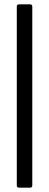

<svg xmlns="http://www.w3.org/2000/svg" viewBox="-20 -780 224 880"><path d="M57 70V-750Q57 -760 67 -760H118Q128 -760 128 -750V70Q128 80 118 80H67Q57 80 57 70Z"/></svg>

Font: Barlow Condensed
Style: Regular
Weight: 400
Width: 3
Designer: Jeremy Tribby
Foundry: Tribby Type
Version: Version 1.500